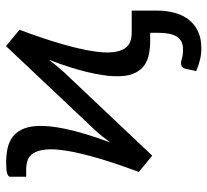

<svg xmlns="http://www.w3.org/2000/svg" viewBox="-46 -478 696 645"><g transform="rotate(-90 302.5 -156.0)"><path d="M514.2 0H487.3Q462.4 0 440.2 -4.6Q418 -9.3 401.6 -22.2Q385.3 -35.2 376.2 -58.6Q367.2 -82 368.4 -119.9Q369.6 -157.7 382.6 -211.9Q395.5 -266.1 423.8 -340.8Q413.1 -326.2 402.6 -313.5Q392.1 -300.8 383.3 -291L101.6 6.8L46.9 -38.1Q77.6 -120.6 94.7 -180.7Q111.8 -240.7 118.4 -282.7Q125 -324.7 122.1 -351.1Q119.1 -377.4 110.1 -391.8Q101.1 -406.2 86.7 -411.4Q72.3 -416.5 56.2 -416.5H30.8V-470.7Q30.8 -477.1 42.2 -480.5Q53.7 -483.9 78.6 -483.9Q104.5 -483.9 127.4 -478.8Q150.4 -473.6 167.2 -460Q184.1 -446.3 193.4 -421.9Q202.6 -397.5 201.4 -358.6Q200.2 -319.8 187 -264.6Q173.8 -209.5 146 -134.3Q157.2 -149.4 168 -162.8Q178.7 -176.3 188 -186L469.7 -484.4L524.4 -439Q493.7 -356.4 476.6 -296.6Q459.5 -236.8 452.9 -194.8Q446.3 -152.8 449 -127Q451.7 -101.1 460.9 -86.7Q470.2 -72.3 484.1 -67.1Q498 -62 514.6 -62H588.9V23.9Q588.9 53.2 582 80.1Q575.2 106.9 560.1 127.4Q544.9 147.9 520.8 159.9Q496.6 171.9 461.9 171.9Q443.4 171.9 425.3 167.7Q407.2 163.6 385.7 154.8L393.1 120.6Q395.5 109.9 401.1 106.7Q406.7 103.5 412.1 103.5Q418 103.5 429.4 106.9Q440.9 110.4 457 110.4Q489.3 110.4 501.7 89.1Q514.2 67.9 514.2 30.8Z"/></g></svg>

Font: Carlito
Style: Regular
Weight: 400
Designer: Lukasz Dziedzic
Foundry: tyPoland Lukasz Dziedzic
Version: Version 1.103; Beta1; all basic design good, some composites